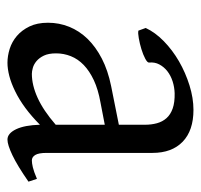

<svg xmlns="http://www.w3.org/2000/svg" viewBox="-32 -477 523 499"><g transform="rotate(90 229.5 -227.5)"><path d="M171.9 -48.8Q201.2 -48.8 234.1 -63.7Q267.1 -78.6 304.2 -110.8V-238.3L246.1 -227.1Q212.9 -221.2 188.7 -210Q164.6 -198.7 148.9 -183.6Q133.3 -168.5 126 -150.1Q118.7 -131.8 118.7 -111.8Q118.7 -92.3 124.5 -80.1Q130.4 -67.9 138.9 -60.8Q147.5 -53.7 156.5 -51.3Q165.5 -48.8 171.9 -48.8ZM452.1 -40Q410.6 -11.2 383.5 1.7Q356.4 14.6 342.8 14.6Q326.7 14.6 315.9 -7.8Q305.2 -30.3 304.2 -69.8Q282.2 -47.9 260.3 -31.7Q238.3 -15.6 217.3 -5.4Q196.3 4.9 177.5 9.8Q158.7 14.6 143.1 14.6Q125.5 14.6 106.9 8.8Q88.4 2.9 73.5 -9.8Q58.6 -22.5 48.8 -42.5Q39.1 -62.5 39.1 -90.8Q39.1 -119.6 49.6 -145.8Q60.1 -171.9 80.8 -193.4Q101.6 -214.8 132.3 -230.7Q163.1 -246.6 204.1 -254.9L304.2 -274.9V-342.8Q304.2 -359.4 300.3 -373.8Q296.4 -388.2 287.1 -398.7Q277.8 -409.2 262 -414.8Q246.1 -420.4 222.2 -419.9Q206.5 -419.4 191.4 -414.6Q176.3 -409.7 165 -400.9Q153.8 -392.1 147.5 -380.1Q141.1 -368.2 142.6 -353.5Q143.1 -349.1 132.6 -343.5Q122.1 -337.9 107.7 -333.5Q93.3 -329.1 79.3 -326.7Q65.4 -324.2 59.6 -325.7L52.7 -344.7Q64 -369.1 86.9 -391.6Q109.9 -414.1 139.4 -431.2Q168.9 -448.2 201.9 -458.5Q234.9 -468.8 265.6 -468.8Q319.3 -468.8 348.4 -440.7Q377.4 -412.6 377.4 -362.3V-86.9Q377.4 -66.4 382.8 -57.6Q388.2 -48.8 397 -48.8Q403.8 -48.8 414.6 -51.3Q425.3 -53.7 444.8 -62Z"/></g></svg>

Font: Akkhara
Style: Regular
Weight: 400
Designer: J. Victor Gaultney
Version: Version 1.00 June 13, 2006, initial release